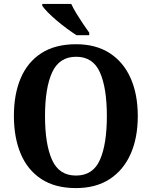

<svg xmlns="http://www.w3.org/2000/svg" viewBox="-20 -951 775 981"><path d="M368 10Q262 10 191.5 -36Q121 -82 86 -165Q51 -248 51 -359Q51 -470 86 -552Q121 -634 191.5 -679.5Q262 -725 369 -725Q470 -725 540.5 -679.5Q611 -634 647.5 -551.5Q684 -469 684 -358Q684 -247 647.5 -164.5Q611 -82 540.5 -36Q470 10 368 10ZM368 -54Q455 -54 490.5 -134Q526 -214 526 -358Q526 -502 490.5 -581.5Q455 -661 369 -661Q283 -661 246.5 -581.5Q210 -502 210 -358Q210 -214 246 -134Q282 -54 368 -54ZM371 -771Q349 -785 322.5 -804.5Q296 -824 270 -846Q244 -868 224.5 -888Q205 -908 196 -921V-931H344Q354 -909 370.5 -882Q387 -855 404.5 -829Q422 -803 436 -784V-771Z"/></svg>

Font: Noto Serif Thai SemiCondensed
Style: Bold
Weight: 700
Width: 4
Designer: Monotype Design Team
Foundry: Monotype Imaging Inc.
Version: Version 2.002; ttfautohint (v1.8.4.7-5d5b)